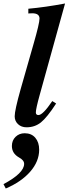

<svg xmlns="http://www.w3.org/2000/svg" viewBox="-82 -719 392 1098"><path d="M217 -141 239 -127Q187 -47 152 -19Q117 9 70 9Q40 9 21 -9Q2 -27 2 -54Q2 -88 36 -209L110 -468Q144 -586 144 -613Q144 -643 102 -643Q91 -643 80 -642V-669Q178 -678 290 -699L145 -176Q123 -97 123 -76Q123 -61 138 -61Q163 -61 217 -141ZM-49 359 -62 334Q56 271 56 218Q56 197 26 181Q-14 158 -14 116Q-14 84 7 63.5Q28 43 59 43Q98 43 120 69Q142 95 142 137Q142 204 91 262.5Q40 321 -49 359Z"/></svg>

Font: STIX MathJax Latin
Style: Bold Italic
Weight: 700
Italic angle: -16.33°
Designer: MicroPress Inc., with final additions and corrections provided by Coen Hoffman, Elsevier (retired)
Version: Version 1.1.1